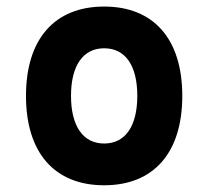

<svg xmlns="http://www.w3.org/2000/svg" viewBox="-20 -547 626 577"><path d="M293 9.8C441.9 9.8 527.8 -87.9 527.8 -258.8C527.8 -429.7 441.9 -527.3 293 -527.3C144 -527.3 58.1 -429.7 58.1 -258.8C58.1 -87.9 144 9.8 293 9.8ZM293 -115.7C230 -115.7 193.4 -167.5 193.4 -258.8C193.4 -350.6 230 -401.9 293 -401.9C356.4 -401.9 392.6 -350.6 392.6 -258.8C392.6 -167.5 356.4 -115.7 293 -115.7Z"/></svg>

Font: Cascadia Code
Style: Bold
Weight: 700
Monospace: yes
Designer: Aaron Bell
Foundry: Saja Typeworks
Version: Version 2404.023